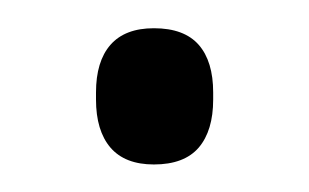

<svg xmlns="http://www.w3.org/2000/svg" viewBox="-20 -108 219 136"><path d="M89 8.5Q68.5 8.5 58.2 -3.5Q48 -15.5 48 -37.5V-42.5Q48 -64.5 58.2 -76.2Q68.5 -88 89 -88Q110.5 -88 120.8 -76.2Q131 -64.5 131 -42.5V-37.5Q131 -15.5 120.8 -3.5Q110.5 8.5 89 8.5Z"/></svg>

Font: Anek Latin Medium Light
Style: Regular
Weight: 300
Version: Version 1.003